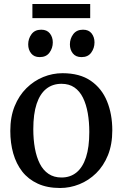

<svg xmlns="http://www.w3.org/2000/svg" viewBox="-20 -929 613 960"><path d="M31.5 -274.5Q31.5 -344.5 53.2 -398Q75 -451.5 112.2 -488.2Q149.5 -525 196.2 -544Q243 -563 292.5 -563Q379 -563 434 -525Q489 -487 515.2 -422.5Q541.5 -358 541.5 -277.5Q541.5 -207 519.8 -153.2Q498 -99.5 460.8 -63Q423.5 -26.5 376.8 -7.8Q330 11 280.5 11Q216 11 168.8 -10.8Q121.5 -32.5 91.2 -71.2Q61 -110 46.2 -162Q31.5 -214 31.5 -274.5ZM287.5 -41.5Q331.5 -41.5 362.5 -66.8Q393.5 -92 410 -142.5Q426.5 -193 426.5 -269Q426.5 -319.5 418.8 -363.5Q411 -407.5 394.8 -440.5Q378.5 -473.5 352 -491.8Q325.5 -510 287.5 -510Q243 -510 211.5 -485Q180 -460 163.2 -409.8Q146.5 -359.5 146.5 -283Q146.5 -231.5 154.5 -187.5Q162.5 -143.5 179 -110.8Q195.5 -78 222.5 -59.8Q249.5 -41.5 287.5 -41.5ZM178 -643.5Q150.5 -643.5 135.8 -662Q121 -680.5 121 -707Q121 -735.5 137.5 -758Q154 -780.5 185.5 -780.5H186.5Q214.5 -780.5 229.2 -762Q244 -743.5 244 -717Q244 -688.5 227.5 -666Q211 -643.5 179 -643.5ZM387 -643.5Q359 -643.5 344.2 -662Q329.5 -680.5 329.5 -707Q329.5 -735.5 346.2 -758Q363 -780.5 394.5 -780.5H395.5Q423.5 -780.5 438 -762Q452.5 -743.5 452.5 -717Q452.5 -688.5 436.2 -666Q420 -643.5 388 -643.5ZM431 -909V-838.5H142V-909Z"/></svg>

Font: Merriweather 36pt
Style: Regular
Weight: 400
Designer: Eben Sorkin
Foundry: Eben Sorkin
Version: Version 2.100